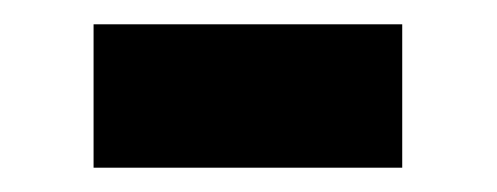

<svg xmlns="http://www.w3.org/2000/svg" viewBox="-20 -351 409 158"><path d="M57 -213V-331H311V-213Z"/></svg>

Font: Chivo Medium SemiBold
Style: Regular
Weight: 600
Version: Version 2.002